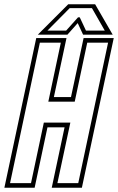

<svg xmlns="http://www.w3.org/2000/svg" viewBox="-40 -878 552 898"><path d="M-19.5 0 129.5 -700H271L212 -424H292L351 -700H492L343 0H202L262 -282.5H182L122 0ZM7 -21.5H105L165 -304.5H289L228.5 -21.5H326L465.5 -678.5H368L309.5 -402.5H186L244.5 -678.5H146.5ZM279 -858H405L487 -716H348.5L323.5 -770L275.5 -716H137ZM286 -840 182 -735H269.5L325 -797H333L362 -735H450L390 -840Z"/></svg>

Font: Tourney Condensed ExtraLight
Style: Italic
Weight: 200
Width: 3
Italic angle: -12°
Designer: Tyler Finck
Foundry: Etcetera Type Co
Version: Version 1.010; ttfautohint (v1.8.3)